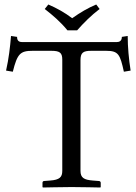

<svg xmlns="http://www.w3.org/2000/svg" viewBox="-20 -832 607 854"><path d="M77 -645C56 -645 56 -662 56 -668L29 -672C25 -623 19 -571 7 -518L37 -513C57 -593 70 -606 125 -606H208C245 -606 257 -598 257 -567V-72C257 -44 245 -32 203 -29L177 -27C172 -27 169 -24 169 -19V0L171 2C171 2 264 0 299 0C338 0 426 2 426 2L428 0V-19C428 -24 424 -27 419 -27L393 -29C354 -32 338 -41 338 -72V-564C338 -598 350 -606 386 -606H452C507 -606 514 -590 531 -513L561 -518C553 -569 548 -623 548 -672L522 -668C522 -662 521 -645 500 -645ZM280 -697H323C353 -731 385 -763 423 -792L408 -812C370 -796 338 -777 301 -751C268 -776 234 -795 195 -812L179 -792C215 -764 250 -734 280 -697Z"/></svg>

Font: Linux Libertine O C
Style: Regular
Weight: 400
Designer: Philipp H. Poll
Foundry: Philipp H. Poll
Version: Version 4.0.3